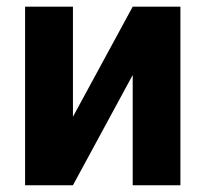

<svg xmlns="http://www.w3.org/2000/svg" viewBox="-20 -548 607 568"><path d="M372.6 -528.3H513.7V0H372.6V-326.2L195.8 0H54.2V-528.3H195.8V-202.6Z"/></svg>

Font: Robotiche
Style: Bold
Weight: 700
Designer: Google
Version: Version 2.001150; 2014